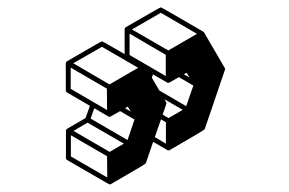

<svg xmlns="http://www.w3.org/2000/svg" viewBox="-20 -398 772 513"><path d="M429.7 -263.2 506.3 -307.6 409.7 -363.8 332.5 -319.3ZM430.2 -82.5 468.3 -104.5 419.4 -132.8Q424.8 -124 424.8 -122.6Q424.8 -121.1 414.6 -91.8ZM423.3 -14.2V-71.3L410.2 -79.1L393.6 -31.7ZM272.9 7.8 311 -14.2 213.9 -70.3 176.3 -48.3ZM266.6 76.2 266.1 19.5 169.4 -36.6V20ZM266.1 -104 265.6 -161.1 168.9 -217.3V-160.6ZM329.1 -100.1 321.3 -113.3 314 -108.9ZM320.8 -23.9 339.4 -78.6 300.8 -101.1 275.9 -86.9Q274.4 -85.9 272.9 -85.9H272Q271.5 -85.9 271.2 -85.9Q271 -85.9 270.8 -86.2Q270.5 -86.4 270 -86.4Q269.5 -86.4 269.5 -86.7Q269.5 -86.9 231.9 -108.9L222.2 -81.1ZM272.5 -172.4 349.1 -216.8 252.4 -272.9 175.8 -229ZM377 -205.6V-206.1L376 -206.5ZM422.9 -194.8V-251.5L326.2 -308.1V-251ZM486.3 -190.9 478.5 -203.6 471.2 -199.7ZM477.5 -114.3 496.6 -169.4 458 -191.9 433.1 -177.7Q431.6 -176.8 430.2 -176.8H429.2Q428.7 -176.8 428.5 -176.8Q428.2 -176.8 427.7 -177Q427.2 -177.2 427 -177.2Q426.8 -177.2 426.5 -177.5Q426.3 -177.7 388.7 -199.2L385.7 -190.4L405.8 -156.2ZM273.4 94.7Q271.5 94.2 271 94.2Q270.5 94.2 270.5 93.8L159.7 29.8Q156.2 27.8 156.2 23.9V-48.8Q156.7 -52.2 159.7 -54.2L208.5 -82.5L220.2 -115.2L159.2 -150.9Q155.8 -152.8 155.8 -156.7V-229.5Q156.2 -232.9 159.2 -234.4Q250.5 -287.6 252.4 -287.6Q254.4 -287.6 313 -253.4V-320.3Q313 -323.2 315.9 -325.2Q407.7 -378.4 409.7 -378.4Q411.6 -378.4 522.9 -313.5V-313H523.4L525.4 -311L580.6 -216.3Q581.5 -214.4 581.5 -212.9L526.9 -52.7Q525.9 -50.3 433.6 2.9Q433.1 3.4 432.4 3.7Q431.6 3.9 430.7 3.9L427.7 3.4L389.2 -19L369.6 38.1Q368.7 40.5 321.8 67.4L276.4 93.8Z"/></svg>

Font: 3D Isometric
Style: Bold
Weight: 700
Designer: GGBotNet
Foundry: GGBotNet
Version: 1.14